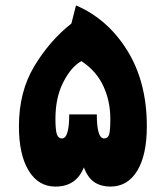

<svg xmlns="http://www.w3.org/2000/svg" viewBox="-20 -673 613 710"><path d="M523 -206Q523 -100 487.5 -41.5Q452 17 388 17Q354 17 329.5 1Q305 -15 290 -54Q262 17 185 17Q122 17 86 -42Q50 -101 50 -206Q50 -334 107 -428.5Q164 -523 244 -586L261 -653Q378 -603 450.5 -486.5Q523 -370 523 -206ZM388 -234Q388 -299 362 -355Q336 -411 281 -447Q244 -427 214.5 -370Q185 -313 185 -234Q185 -191 190.5 -176Q196 -161 209 -161Q236 -161 236 -250H338Q338 -161 365 -161Q379 -161 383.5 -175.5Q388 -190 388 -234Z"/></svg>

Font: FiraGO Heavy
Style: Regular
Weight: 900
Designer: bBox Type
Foundry: bBox Type GmbH
Version: Version 1.001